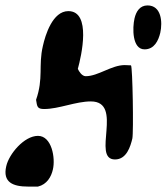

<svg xmlns="http://www.w3.org/2000/svg" viewBox="-35 -621 614 708"><path d="M461 -553C453 -518 452 -439 498 -439C534 -439 549 -471 556 -500C565 -540 560 -601 509 -601C481 -601 467 -579 461 -553ZM300 -247C423 -247 301 -33 389 -33C432 -33 446 -81 453 -110C458 -133 454 -376 448 -380C445 -380 428 -381 425 -381C376 -381 327 -340 281 -340C267 -340 256 -358 252 -367C265 -414 303 -580 217 -580C159 -580 132 -492 123 -451C106 -378 126 -333 98 -253C102 -228 102 -219 128 -219C182 -219 244 -247 300 -247ZM-12 -8C-26 52 14 67 68 67H105C138 59 154 31 160 4C170 -38 156 -120 105 -120C54 -120 -2 -53 -12 -8Z"/></svg>

Font: Charger
Style: OversprayIt
Weight: 400
Designer: Jasper
Foundry: Cannot Into Space Fonts
Version: Version 0.980